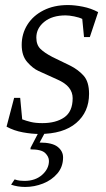

<svg xmlns="http://www.w3.org/2000/svg" viewBox="-20 -522 420 761"><path d="M136 9Q106 9 70.5 2.5Q35 -4 6 -20L36 -134H60L68 -49Q84 -43 102.5 -38.5Q121 -34 148 -34Q202 -34 235 -57Q268 -80 268 -133Q268 -156 253.5 -174.5Q239 -193 207 -207L132 -241Q110 -251 88 -276Q66 -301 66 -344Q66 -388 88.5 -424Q111 -460 152.5 -481Q194 -502 249 -502Q276 -502 308.5 -495.5Q341 -489 369 -474L336 -375H313L306 -447Q294 -453 274 -457Q254 -461 240 -461Q187 -461 155.5 -435.5Q124 -410 124 -373Q124 -344 140.5 -328Q157 -312 188 -296L258 -262Q290 -246 311.5 -222Q333 -198 333 -150Q333 -78 282 -34.5Q231 9 136 9ZM80 219Q50 219 24 210L38 189Q49 193 59 194Q69 195 77 195Q120 195 147 171Q174 147 174 116Q174 99 159 84.5Q144 70 101 70V64L139 -9H165L137 43Q187 43 208.5 60Q230 77 230 102Q230 139 207.5 165.5Q185 192 150.5 205.5Q116 219 80 219Z"/></svg>

Font: Manuale Light
Style: Italic
Weight: 300
Italic angle: -11°
Version: Version 1.002